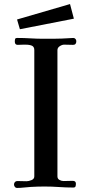

<svg xmlns="http://www.w3.org/2000/svg" viewBox="-20 -923 453 946"><path d="M356 -720Q356 -702 340 -702Q329 -702 318 -702.5Q307 -703 296 -703Q286 -703 274.5 -695.5Q263 -688 263 -676V-54Q263 -42 273 -36.5Q283 -31 293 -31Q304 -31 315.5 -31.5Q327 -32 338 -32Q354 -32 354 -18Q354 -10 352 -4.5Q350 1 341 1Q306 1 270.5 -1.5Q235 -4 199 -4Q183 -4 166 -3.5Q149 -3 132 -2Q115 -1 97.5 1Q80 3 63 3Q57 3 53 -2.5Q49 -8 49 -14Q49 -21 53.5 -26Q58 -31 65 -31Q76 -31 87.5 -30.5Q99 -30 111 -30Q121 -30 135 -35.5Q149 -41 149 -54V-677Q149 -695 133 -699.5Q117 -704 97.5 -703Q78 -702 67 -702Q53 -702 53 -718Q53 -726 54.5 -731Q56 -736 66 -736Q98 -736 130.5 -734Q163 -732 195 -732Q218 -732 240.5 -732Q263 -732 285 -733Q299 -733 313.5 -734.5Q328 -736 341 -736Q348 -736 352 -731Q356 -726 356 -720ZM344 -831 78 -779 64 -827 325 -903Z"/></svg>

Font: Kaisei Tokumin Medium
Style: Regular
Weight: 500
Designer: Font-Kai,
Foundry: KAZUO KANAI
Version: Version 5.003